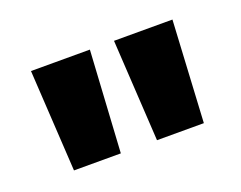

<svg xmlns="http://www.w3.org/2000/svg" viewBox="-51 -840 489 389"><g transform="rotate(-20 193.0 -645.5)"><path d="M232 -536 219 -755H345L333 -536ZM53 -536 40 -755H167L154 -536Z"/></g></svg>

Font: DM Sans 18pt Black
Style: Regular
Weight: 900
Designer: Colophon Foundry, Jonny Pinhorn
Foundry: Colophon Foundry
Version: Version 4.004;gftools[0.9.30]